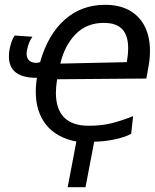

<svg xmlns="http://www.w3.org/2000/svg" viewBox="-20 -576 642 797"><path d="M128.5 -195Q128.5 -224.5 133.5 -253Q75.5 -252.5 46.2 -274.8Q17 -297 17 -341.5Q17 -357.5 19.5 -370Q23 -388 28 -402.5Q33 -417 41 -428.5L114.5 -423.5Q98 -400.5 92 -367Q90.5 -359.5 90.5 -353Q90.5 -335 101 -325Q111.5 -315 132.5 -315L146.5 -318Q178.5 -431.5 248 -493.8Q317.5 -556 416.5 -556Q477 -556 518.8 -532Q560.5 -508 581.5 -465Q602.5 -422 602.5 -365Q602.5 -332.5 597 -303L587.5 -250L217 -247Q212 -213.5 212 -191.5Q212 -123 246.2 -88.5Q280.5 -54 348 -54Q398.5 -54 439.2 -63.5Q480 -73 532.5 -94L524.5 -20.5Q496.5 -5.5 453 3.2Q409.5 12 371 12L335 201H261L297 11.5Q214 -4.5 171.2 -58.5Q128.5 -112.5 128.5 -195ZM512 -376.5Q512 -427.5 488 -454.2Q464 -481 410.5 -481Q340 -481 294 -434.2Q248 -387.5 230.5 -312L506.5 -318Q512 -351 512 -376.5Z"/></svg>

Font: JuliaMono
Style: Italic
Weight: 400
Italic angle: -9°
Monospace: yes
Designer: cormullion
Foundry: corm
Version: Version 0.057; ttfautohint (v1.8.4)